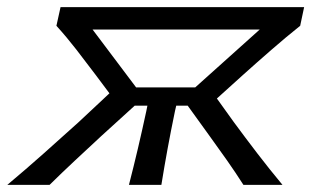

<svg xmlns="http://www.w3.org/2000/svg" viewBox="-60 -516 874 536"><path d="M-39.5 0Q13 -44 62.2 -87.8Q111.5 -131.5 159.5 -175L245.5 -255.5L207 -307Q180 -343 153.2 -377.5Q126.5 -412 97.5 -444L109 -496H789L778 -444Q738.5 -412.5 698 -377.2Q657.5 -342 618 -306.5L545.5 -241L592.5 -175.5Q624.5 -132 658.2 -88Q692 -44 728.5 0H619.5Q597.5 -34.5 573.8 -68.2Q550 -102 525 -136.5L464 -221H432L428.5 -206Q417 -150.5 408 -101.5Q399 -52.5 390.5 0H300Q313.5 -52.5 325 -101.5Q336.5 -150.5 348.5 -206L351.5 -221H316L222.5 -136Q185.5 -101.5 149.2 -67.8Q113 -34 78.5 0ZM320 -272H485L665 -433.5H198.5Z"/></svg>

Font: Commissioner Flair
Style: Italic
Weight: 400
Italic angle: -12°
Designer: Kostas Bartsokas
Foundry: Kostas Bartsokas
Version: Version 1.000; ttfautohint (v1.8.3)